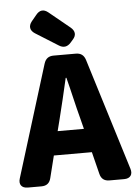

<svg xmlns="http://www.w3.org/2000/svg" viewBox="-64 -1019 789 1107"><g transform="rotate(-5 330.0 -465.0)"><path d="M251 -269 267 -332C286 -406 306 -493 324 -571H328C348 -495 367 -406 387 -332L403 -269ZM10 -17C-1 17 15 40 51 40H130C160 40 178 26 185 -3L217 -131H437L469 -3C476 26 494 40 524 40H609C645 40 661 17 650 -17L450 -663C441 -692 423 -705 394 -705H266C237 -705 219 -692 210 -663ZM158 -913C137 -887 141 -861 169 -843L300 -761C326 -744 350 -748 370 -771L384 -787C406 -811 403 -836 378 -857L257 -956C231 -977 207 -973 187 -948Z"/></g></svg>

Font: コーポレート・ロゴ（ラウンド）ver3 Bold
Style: Regular
Weight: 700
Designer: [KANA_main] LOGOTYPE.JP [Source Han Sans] Ryoko NISHIZUKA 西塚涼子 (kana, bopomofo & ideographs); Paul D. Hunt (Latin, Greek
Version: Version 12.001;FEAKit 1.0